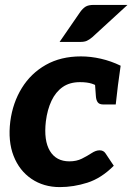

<svg xmlns="http://www.w3.org/2000/svg" viewBox="-20 -755 540 783"><path d="M224 8Q158 8 108.5 -25.5Q59 -59 35.5 -119Q12 -179 22 -260Q32 -336 69 -396Q106 -456 167 -490.5Q228 -525 310 -525Q350 -525 391.5 -515.5Q433 -506 472 -487L461 -407L391 -394Q373 -408 354 -414Q335 -420 306 -420Q264 -420 235.5 -400Q207 -380 190 -344Q173 -308 167 -260Q158 -182 183.5 -139.5Q209 -97 263 -97Q292 -97 314 -108Q336 -119 353.5 -130.5Q371 -142 386 -142Q402 -142 410 -130L444 -79Q393 -28 336.5 -10Q280 8 224 8ZM366 -432 461 -407 452 -329H401Q385 -329 378.5 -338Q372 -347 371 -363ZM363 -735H500L356 -603Q344 -593 334 -588.5Q324 -584 307 -584H223L307 -706Q317 -720 328.5 -727.5Q340 -735 363 -735Z"/></svg>

Font: Aleo ExtraBold
Style: Italic
Weight: 800
Italic angle: -7°
Designer: Alessio Laiso
Foundry: Alessio Laiso
Version: Version 2.001;gftools[0.9.29]